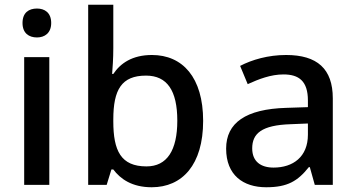

<svg xmlns="http://www.w3.org/2000/svg" viewBox="-20 -780 1502 810"><path d="M136 -744C102 -744 75 -727 75 -683C75 -640 102 -622 136 -622C168 -622 196 -640 196 -683C196 -727 168 -744 136 -744ZM188 -539H82V0H188Z M458 -577V-760H352V0H430L450 -65H458C488 -25 537 10 620 10C749 10 837 -85 837 -270C837 -454 750 -548 621 -548C538 -548 488 -513 458 -468H453C455 -492 458 -533 458 -577ZM596 -461C685 -461 728 -398 728 -271C728 -146 685 -78 598 -78C490 -78 458 -144 458 -268V-276C458 -402 493 -461 596 -461Z M1187 -548C1111 -548 1043 -528 993 -502L1025 -425C1071 -446 1122 -466 1176 -466C1241 -466 1279 -438 1279 -356V-328L1188 -325C1017 -320 934 -262 934 -153C934 -41 1006 10 1103 10C1193 10 1236 -16 1283 -75H1287L1308 0H1384V-365C1384 -490 1318 -548 1187 -548ZM1206 -256 1279 -259V-212C1279 -118 1216 -73 1134 -73C1081 -73 1044 -98 1044 -154C1044 -217 1084 -252 1206 -256Z"/></svg>

Font: Noto Sans Georgian Medium
Style: Regular
Weight: 500
Designer: Monotype Design Team, Akaki Razmadze
Foundry: Google LLC
Version: Version 2.005